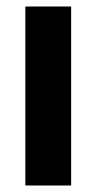

<svg xmlns="http://www.w3.org/2000/svg" viewBox="-20 -546 296 591"><path d="M58 25V-526H199V25Z"/></svg>

Font: LINE Seed Sans KR Bold
Style: Regular
Weight: 700
Designer: LINE BX Design & Sandoll Inc & Dalton Maag Ltd
Foundry: Sandoll Inc.
Version: Version 1.000